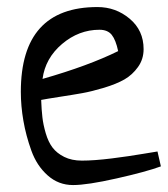

<svg xmlns="http://www.w3.org/2000/svg" viewBox="-20 -531 483 553"><path d="M433.6 -94.7 443.4 -51.8Q400.4 -36.1 315.9 -17.1Q231.4 2 190.4 2Q148.4 2 117.2 -25.9Q85.9 -53.7 70.3 -97.2Q54.7 -140.6 47.4 -183.1Q40 -225.6 40 -266.6Q40 -510.7 260.7 -510.7Q313.5 -510.7 353.5 -477.1Q393.6 -443.4 393.6 -389.6Q393.6 -360.4 377.4 -337.9Q361.3 -315.4 338.4 -302.2Q315.4 -289.1 279.8 -278.3Q244.1 -267.6 216.8 -262.7Q189.5 -257.8 151.4 -252Q113.3 -246.1 98.6 -243.2Q99.6 -214.8 102.1 -193.4Q104.5 -171.9 111.8 -147Q119.1 -122.1 131.3 -106Q143.6 -89.8 165 -79.1Q186.5 -68.4 215.8 -68.4Q251 -68.4 301.8 -74.7Q352.5 -81.1 392.1 -87.9Q431.6 -94.7 433.6 -94.7ZM102.5 -303.7Q235.4 -341.8 320.3 -383.8Q313.5 -416 301.8 -430.7Q290 -445.3 266.6 -445.3Q207 -445.3 158.7 -404.3Q110.4 -363.3 102.5 -303.7Z"/></svg>

Font: Neucha
Style: Regular
Weight: 400
Designer: Jovanny Lemonad
Foundry: Jovanny Lemonad
Version: Version 001.001